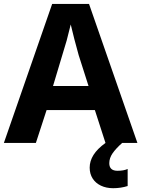

<svg xmlns="http://www.w3.org/2000/svg" viewBox="-20 -737 730 990"><path d="M523.9 0 469.2 -169.4H220.2L165 0H0L249 -716.8H439L688.5 0ZM436.5 -293.5 385.7 -452.6Q376 -485.8 363.3 -535.4Q350.6 -585 344.7 -610.8Q335.4 -571.3 323.7 -527.8Q299.8 -449.7 253.4 -293.5ZM442.4 127.4Q442.4 93.3 462.2 61.8Q481.9 30.3 523.9 0H609.9Q577.1 29.3 560.3 53.7Q543.5 78.1 543.5 104.5Q543.5 143.6 585.9 143.6Q617.7 143.6 638.2 134.3V222.2Q603 233.4 563.5 233.4Q527.8 233.4 500.2 220.2Q472.7 207 457.5 183.1Q442.4 159.2 442.4 127.4Z"/></svg>

Font: Viking Open Sans
Style: Bold
Weight: 700
Foundry: Ascender Corporation
Version: Version 2.001